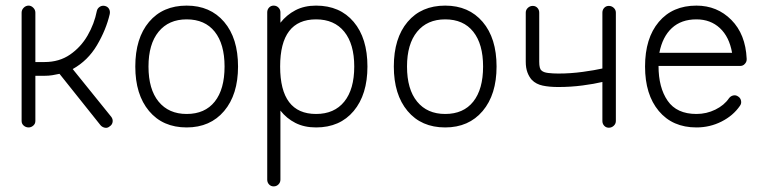

<svg xmlns="http://www.w3.org/2000/svg" viewBox="-20 -441 2736 684"><path d="M82 13Q72 13 64.5 6.5Q57 0 57 -10V-396Q57 -406 64.5 -413.5Q72 -421 82 -421Q91 -421 98.5 -413.5Q106 -406 106 -396V-220H139Q191 -220 229.5 -246.5Q268 -273 292 -314.5Q316 -356 325 -402Q327 -411 335 -416.5Q343 -422 353 -420Q363 -418 368 -410Q373 -402 371 -391Q358 -335 325.5 -280Q293 -225 239 -195L377 -24Q383 -15 381 -5.5Q379 4 371 9Q363 16 353.5 14Q344 12 338 5L192 -178Q179 -175 166 -173Q153 -171 139 -171H106V-10Q106 0 98.5 6.5Q91 13 82 13Z M645 13Q560 13 511 -45.5Q462 -104 462 -204Q462 -305 511 -363Q560 -421 645 -421Q729 -421 778.5 -363Q828 -305 828 -204Q828 -104 778.5 -45.5Q729 13 645 13ZM645 -35Q710 -35 745 -79Q780 -123 780 -204Q780 -284 745 -328Q710 -372 645 -372Q581 -372 545 -328Q509 -284 509 -204Q509 -123 545 -79Q581 -35 645 -35Z M955 223Q945 223 938.5 216Q932 209 932 199V-397Q932 -407 938.5 -414Q945 -421 955 -421Q965 -421 972 -414Q979 -407 979 -397V-360Q1001 -388 1032.5 -404.5Q1064 -421 1106 -421Q1191 -421 1240 -363Q1289 -305 1289 -204Q1289 -104 1240 -45.5Q1191 13 1106 13Q1064 13 1032.5 -3Q1001 -19 979 -47V199Q979 209 972 216Q965 223 955 223ZM1106 -35Q1171 -35 1206.5 -79Q1242 -123 1242 -204Q1242 -284 1206.5 -328Q1171 -372 1106 -372Q978 -372 978 -204Q978 -35 1106 -35Z M1566 13Q1481 13 1432 -45.5Q1383 -104 1383 -204Q1383 -305 1432 -363Q1481 -421 1566 -421Q1650 -421 1699.5 -363Q1749 -305 1749 -204Q1749 -104 1699.5 -45.5Q1650 13 1566 13ZM1566 -35Q1631 -35 1666 -79Q1701 -123 1701 -204Q1701 -284 1666 -328Q1631 -372 1566 -372Q1502 -372 1466 -328Q1430 -284 1430 -204Q1430 -123 1466 -79Q1502 -35 1566 -35Z M2149 14Q2139 14 2132.5 7Q2126 0 2126 -10V-149Q2097 -142 2055 -136.5Q2013 -131 1969 -131Q1937 -131 1913.5 -136Q1890 -141 1875 -156Q1865 -167 1859 -183Q1853 -199 1853 -221V-396Q1853 -406 1860.5 -413Q1868 -420 1878 -420Q1888 -420 1894.5 -413Q1901 -406 1901 -396V-221Q1901 -196 1909 -190Q1916 -183 1933 -181Q1950 -179 1969 -179Q2013 -179 2056.5 -185Q2100 -191 2126 -197V-396Q2126 -406 2132.5 -413Q2139 -420 2149 -420Q2159 -420 2166.5 -413Q2174 -406 2174 -396V-10Q2174 0 2166.5 7Q2159 14 2149 14Z M2461 13Q2376 13 2327 -45.5Q2278 -104 2278 -204Q2278 -305 2327 -363Q2376 -421 2461 -421Q2535 -421 2585.5 -370Q2636 -319 2640 -232V-229Q2640 -220 2633 -213Q2627 -206 2616 -206H2326Q2326 -129 2358.5 -82Q2391 -35 2461 -35Q2497 -35 2528.5 -50.5Q2560 -66 2577 -91Q2583 -99 2592.5 -101Q2602 -103 2610 -97Q2618 -92 2620 -82Q2622 -72 2616 -64Q2592 -29 2550.5 -8Q2509 13 2461 13ZM2329 -253H2588Q2578 -310 2544.5 -341Q2511 -372 2461 -372Q2407 -372 2373.5 -341Q2340 -310 2329 -253Z"/></svg>

Font: Zen Kurenaido
Style: Regular
Weight: 400
Designer: Yoshimichi Ohira
Foundry: Positype
Version: Version 1.001